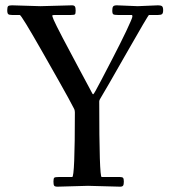

<svg xmlns="http://www.w3.org/2000/svg" viewBox="-20 -692 637 718"><path d="M250 -30Q260 -30 260 -271Q260 -273.7 259.6 -276Q259.3 -278.3 259 -279.9Q258.8 -281.5 257.8 -283.6Q256.8 -285.6 256.3 -286.6Q255.1 -289.8 235.1 -326.5Q215.1 -363.3 137.5 -499.6Q59.8 -636 54 -636H24.9Q14.6 -636 10.9 -639Q7.1 -642.1 7.1 -654.1Q7.1 -666 10.6 -669.1Q14.2 -672.1 24.9 -672.1L131.1 -668.9L249 -672.1Q257.3 -672.1 260.1 -667.8Q262.9 -663.6 262.9 -652.1Q262.9 -640.6 260.1 -638.3Q257.3 -636 245.1 -636H186Q176.8 -636 175.7 -634.3Q174.6 -632.6 180.9 -617.4Q187.3 -602.3 215.1 -549Q242.9 -495.6 277.6 -431.4Q312.3 -367.2 316.5 -358.9Q320.8 -350.6 322.9 -346.8Q325 -343 325.9 -341.3Q326.9 -339.6 328.6 -339.4Q331.3 -339.4 358.9 -392.6Q386.5 -445.8 401.9 -475.3Q417.2 -504.9 429.2 -528.9Q441.2 -553 452.1 -575.7Q475.1 -624.3 475.1 -630.1Q475.1 -636 472.9 -636H420.9Q408 -636 403.9 -638.4Q399.9 -640.9 399.9 -652.3Q399.9 -663.8 403.2 -668Q406.5 -672.1 417 -672.1L495.1 -668.9L571 -672.1Q581.5 -672.1 585.8 -668.8Q590.1 -665.5 590.1 -653.9Q590.1 -642.3 585.8 -639.2Q581.5 -636 571 -636H537.1Q534.4 -636 452.1 -491.6Q369.9 -347.2 360.5 -332.6Q351.1 -318.1 351.1 -313Q351.1 -30 360.1 -30H429Q437.7 -30 440.4 -26.6Q443.1 -23.2 443.1 -12.7Q443.1 -2.2 440.4 2Q437.7 6.1 429 6.1L309.1 2.9L195.1 6.1Q185.1 6.1 182.5 2.3Q179.9 -1.5 179.9 -13.3Q179.9 -25.1 183.2 -27.6Q186.5 -30 199 -30Z"/></svg>

Font: Fanwood Text
Style: Regular
Weight: 400
Version: Version 1.1001